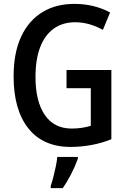

<svg xmlns="http://www.w3.org/2000/svg" viewBox="-20 -744 650 985"><path d="M342.8 9.8Q201.2 9.8 125.5 -85.4Q49.8 -180.7 49.8 -352.1Q49.8 -474.6 89.6 -558.3Q129.4 -642.1 201.7 -684.1Q235.4 -704.1 275.6 -714.1Q315.9 -724.1 362.3 -724.1Q412.6 -724.1 458.5 -712.9Q504.4 -701.7 544.9 -680.2L507.8 -590.8Q437 -629.9 365.7 -629.9Q302.2 -629.9 256.6 -597.7Q210.9 -565.4 186.5 -502.9Q162.1 -440.4 162.1 -348.6Q162.1 -224.6 209.7 -154.5Q257.3 -84.5 347.7 -84.5Q374 -84.5 398.9 -88.1Q423.8 -91.8 445.8 -98.6V-291.5H321.3V-384.8H551.3V-29.8Q502.4 -9.8 448.5 0Q394.5 9.8 342.8 9.8ZM240.2 221.2V209.5Q247.1 189.9 253.9 163.3Q260.7 136.7 266.4 109.4Q272 82 273.9 61H379.4V70.3Q364.7 111.3 344.2 150.6Q323.7 189.9 302.2 221.2Z"/></svg>

Font: Open Sans
Style: Regular
Weight: 600
Width: 3
Foundry: Ascender Corporation
Version: Version 1.000